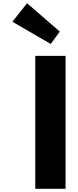

<svg xmlns="http://www.w3.org/2000/svg" viewBox="-20 -1172 484 1192"><path d="M387 -825H199V0H387ZM148 -1152 57 -1037 295 -899 351 -976Z"/></svg>

Font: Sztylet
Style: Bd
Weight: 700
Foundry: Cannot Into Space Fonts, PlusOne Fonts
Version: Version 0.12